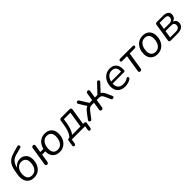

<svg xmlns="http://www.w3.org/2000/svg" viewBox="375 -2319 4060 4060"><g transform="rotate(-45 2404.5 -289.0)"><path d="M261.2 8.9Q182.6 8.9 132.6 -28.4Q82.6 -65.8 63.2 -129.9Q43.7 -193.9 56.2 -274.7L67.7 -349.8Q83.2 -449.2 113.4 -512.2Q143.6 -575.3 197.2 -613.1Q250.8 -650.9 335.6 -673.9L475.2 -713Q493.2 -717.9 505.2 -712.3Q517.1 -706.8 521 -690.3Q525.4 -673.7 517.4 -661.9Q509.4 -650.2 491.9 -645.3L329.4 -601.8Q273.7 -586.7 237.6 -556.6Q201.5 -526.6 181 -483.8Q160.5 -440.9 150.9 -386.6L144.1 -347H127.6Q143.7 -387.5 172.5 -419.5Q201.4 -451.4 241 -469.8Q280.5 -488.2 327.7 -488.2Q383.4 -488.2 425.9 -463Q468.4 -437.8 492.3 -391.7Q516.3 -345.7 516.3 -283.1Q516.3 -202.3 486.2 -136Q456.1 -69.8 399.5 -30.4Q343 8.9 261.2 8.9ZM262.2 -56.4Q317.8 -56.4 356.1 -86.2Q394.5 -116 414.4 -166.5Q434.3 -217 434.3 -278Q434.3 -348.8 399.5 -385.9Q364.6 -422.9 302.9 -422.9Q247.9 -422.9 209.5 -393.6Q171.1 -364.3 151.2 -317.2Q131.3 -270 131.3 -215.7Q131.3 -134.2 166.2 -95.3Q201 -56.4 262.2 -56.4Z M1029.4 8.9Q959.9 8.9 912.1 -20Q864.3 -48.9 840.6 -100.1Q816.8 -151.3 819 -218.4H723.1L693.8 -33.7Q690.9 -13.4 679.3 -3.2Q667.7 6.9 648.2 6.9Q628.3 6.9 619.9 -5.9Q611.4 -18.7 614.3 -41L679.7 -453.6Q683.1 -474.4 694.7 -483.9Q706.3 -493.3 724.8 -493.3Q745.7 -493.3 753.9 -480.9Q762.1 -468.5 758.7 -446.3L733.4 -283.6H826.9Q840.7 -345.6 874.7 -393.2Q908.7 -440.9 959.6 -468.1Q1010.5 -495.3 1074.6 -495.3Q1140.2 -495.3 1187.5 -469.3Q1234.8 -443.4 1260.1 -395.5Q1285.5 -347.6 1285.5 -281.2Q1285.5 -219.4 1267.4 -166.7Q1249.3 -114 1215.3 -74.4Q1181.2 -34.8 1134.4 -12.9Q1087.5 8.9 1029.4 8.9ZM1031.9 -56.4Q1087.4 -56.4 1125.6 -87.1Q1163.7 -117.9 1183.6 -169.8Q1203.5 -221.7 1203.5 -284.1Q1203.5 -355.8 1168.7 -392.9Q1133.8 -430 1072.1 -430Q1017.1 -430 978.7 -399.2Q940.3 -368.4 920.4 -317Q900.5 -265.7 900.5 -202.2Q900.5 -131 935.4 -93.7Q970.2 -56.4 1031.9 -56.4Z M1336.5 136.9Q1320 136.9 1312.5 125.7Q1305 114.5 1307.9 94.6L1326.9 -26.6Q1332.7 -65.1 1371.7 -65.1H1410.1L1366.9 -47.7Q1400.7 -77.8 1424.9 -118.8Q1449.1 -159.7 1465.7 -215Q1482.3 -270.3 1493.8 -342.6L1509.5 -444.1Q1513 -465.5 1525.6 -475.9Q1538.2 -486.3 1558.6 -486.3H1810.8Q1834.6 -486.3 1845.5 -473.5Q1856.4 -460.6 1852.6 -436.8L1790.6 -44.1L1772 -65.1H1825Q1847 -65.1 1857 -53.4Q1866.9 -41.7 1863.5 -20.3L1844 101Q1838.2 136.9 1803.7 136.9Q1787.2 136.9 1780.1 125.7Q1773.1 114.5 1775.5 94.6L1790.2 0H1392.5L1376.4 101.4Q1370.5 136.9 1336.5 136.9ZM1465 -65.1H1716.3L1772.8 -422.2H1577.7L1563.5 -328Q1551.4 -246.7 1526.1 -176Q1500.8 -105.4 1465 -65.1Z M2281.7 6.9Q2261.9 6.9 2252.4 -4.7Q2243 -16.4 2245.9 -37.7L2274.7 -218.4H2215Q2187.2 -218.4 2167 -212.4Q2146.8 -206.3 2129.1 -190.9Q2111.4 -175.5 2089.7 -147.2L1985.9 -11Q1976.7 1.7 1965.3 5Q1953.9 8.4 1943.2 4.7Q1932.6 1.1 1925.5 -7.4Q1918.5 -15.9 1917.8 -27.1Q1917.1 -38.3 1925.9 -50.4L2014.2 -168.7Q2043.1 -207.1 2065.4 -228.9Q2087.7 -250.7 2108.9 -260.8Q2130 -271 2154.5 -274L2137.7 -250.4L2021.6 -438.4Q2013.8 -452 2015.5 -463.1Q2017.2 -474.3 2024.9 -481.9Q2032.6 -489.4 2044 -491.6Q2055.4 -493.8 2066.6 -489.5Q2077.8 -485.1 2086.1 -471.5L2204.3 -283.1H2284.9L2312.2 -455.4Q2315.7 -474.9 2326.6 -484.1Q2337.5 -493.3 2356.4 -493.3Q2377.3 -493.3 2386.4 -481.9Q2395.6 -470.4 2392.2 -449.6L2365.9 -283.1H2442L2626.4 -478.7Q2636.2 -489.4 2647.6 -491.6Q2659 -493.8 2669 -489.6Q2679 -485.5 2684.5 -477Q2690.1 -468.5 2689.1 -457.3Q2688.1 -446.1 2677.9 -434.9L2505.9 -250.4L2471 -273.7Q2502.7 -271.7 2525 -258.9Q2547.3 -246.2 2564.6 -223.3Q2581.9 -200.5 2597.5 -165.9L2651.5 -46.9Q2658.3 -31.9 2654.9 -20.5Q2651.5 -9 2642.3 -2.3Q2633.1 4.5 2621.4 5.7Q2609.8 6.9 2598.6 1.1Q2587.5 -4.7 2581.7 -18.3L2522.6 -147.2Q2510 -175.5 2495.6 -190.9Q2481.2 -206.3 2463.2 -212.4Q2445.3 -218.4 2420.5 -218.4H2355.7L2325.9 -30.9Q2323.5 -12 2312.1 -2.5Q2300.7 6.9 2281.7 6.9Z M2986.8 8.9Q2917.6 8.9 2866.8 -17.2Q2816 -43.4 2788.7 -91.6Q2761.3 -139.7 2761.3 -205.6Q2761.3 -285 2792.9 -350.5Q2824.5 -416.1 2882.8 -455.7Q2941.2 -495.3 3020.7 -495.3Q3078 -495.3 3116.6 -475.1Q3155.2 -454.9 3177.9 -420.7Q3200.6 -386.5 3207.8 -343.1Q3215 -299.7 3209.4 -254.3Q3207.4 -237 3200.6 -231.3Q3193.7 -225.5 3179.3 -225.5H2823.7L2831.5 -279H3160.3L3142.3 -265.6Q3149.3 -313 3139 -351.1Q3128.7 -389.3 3099.9 -412.2Q3071.2 -435.2 3019.7 -435.2Q2965.6 -435.2 2929.5 -410.7Q2893.4 -386.2 2873.3 -348.3Q2853.1 -310.5 2846 -269.2L2842.1 -245.1Q2827.9 -159.9 2867.9 -108.1Q2907.9 -56.4 2990.9 -56.4Q3027.3 -56.4 3060.9 -65Q3094.5 -73.6 3124.7 -93.9Q3138.4 -102.8 3148.9 -102.4Q3159.4 -101.9 3166.1 -95.6Q3172.7 -89.3 3174.5 -79.8Q3176.2 -70.2 3171.6 -59.4Q3166.9 -48.7 3155.2 -40.3Q3121.2 -16.2 3075.1 -3.7Q3028.9 8.9 2986.8 8.9Z M3435.7 6.9Q3416.8 6.9 3408.3 -5.4Q3399.8 -17.8 3403.2 -40.1L3463.7 -420.7H3322Q3284.6 -420.7 3284.6 -448Q3284.6 -467 3296 -476.7Q3307.5 -486.3 3325.9 -486.3H3696Q3733.5 -486.3 3733.5 -459.6Q3733.5 -441.1 3722.3 -430.9Q3711.2 -420.7 3691.7 -420.7H3544.7L3483.2 -33.3Q3480.3 -13.4 3468.4 -3.2Q3456.6 6.9 3435.7 6.9Z M3956.2 8.9Q3891.1 8.9 3843.6 -17Q3796.1 -42.9 3770.7 -91.1Q3745.3 -139.2 3745.3 -205.2Q3745.3 -266.9 3763.4 -319.7Q3781.5 -372.4 3815.5 -412Q3849.6 -451.6 3896.5 -473.4Q3943.3 -495.3 4001.4 -495.3Q4067 -495.3 4114.3 -469.3Q4161.6 -443.4 4186.9 -395.5Q4212.3 -347.6 4212.3 -281.2Q4212.3 -219.4 4194.2 -166.7Q4176.1 -114 4142.1 -74.4Q4108 -34.8 4061.2 -12.9Q4014.3 8.9 3956.2 8.9ZM3958.7 -56.4Q4014.2 -56.4 4052.4 -87.1Q4090.5 -117.9 4110.4 -169.8Q4130.3 -221.7 4130.3 -284.1Q4130.3 -355.8 4095.5 -392.9Q4060.6 -430 3998.9 -430Q3943.9 -430 3905.5 -399.2Q3867.1 -368.4 3847.2 -317Q3827.3 -265.7 3827.3 -202.2Q3827.3 -131 3862.2 -93.7Q3897 -56.4 3958.7 -56.4Z M4349.8 0Q4327.9 0 4317.7 -11.9Q4307.4 -23.9 4310.8 -45.8L4374.7 -447.4Q4378.1 -467.4 4389.5 -476.9Q4401 -486.3 4420 -486.3H4609.5Q4661.2 -486.3 4695.1 -472.4Q4729 -458.5 4745.9 -433.8Q4762.9 -409.1 4762.9 -376Q4762.9 -315.8 4725 -281.6Q4687.2 -247.3 4626.7 -242.3L4629.2 -255.3Q4680.5 -253.4 4713.2 -224.9Q4745.8 -196.3 4745.8 -146.3Q4745.8 -76.3 4697 -38.2Q4648.1 0 4546.9 0ZM4389.6 -55.3H4551.2Q4613.4 -55.3 4641.4 -79Q4669.4 -102.7 4669.4 -147.7Q4669.4 -183.6 4646.2 -201.8Q4622.9 -220 4579 -220H4415.4ZM4424.2 -275.3H4581.9Q4629.4 -275.3 4658 -299.5Q4686.5 -323.8 4686.5 -367.8Q4686.5 -398.7 4664.8 -414.9Q4643.1 -431.1 4602.6 -431.1H4449Z"/></g></svg>

Font: Nunito ExtraLight
Style: Italic
Weight: 200
Italic angle: -9°
Designer: Vernon Adams
Foundry: Vernon Adams
Version: Version 3.602